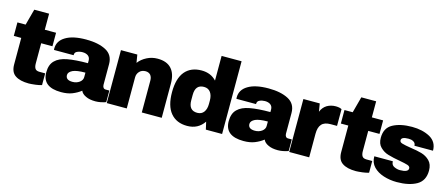

<svg xmlns="http://www.w3.org/2000/svg" viewBox="-48 -1281 4302 1849"><g transform="rotate(15 2103.0 -356.5)"><path d="M276.9 -527.8H389.2V-393.1H276.9V-191.9Q276.9 -157.7 289.1 -140.1Q300.8 -123 333 -123H389.2V-5.9Q359.9 2.9 327.1 6.8Q281.2 12.2 261.2 12.2Q173.3 12.2 126 -20Q78.1 -51.3 78.1 -128.9V-393.1H3.9V-527.8H85.9L128.9 -688H276.9Z M687.5 -540Q809.1 -540 884.8 -500Q960.4 -460 960.4 -368.2V-162.1Q960.4 -145.5 968.8 -133.8Q976.6 -123 992.7 -123H1028.8V-7.8Q1027.3 -7.3 1013.7 -2Q1001 2.4 977.5 6.8Q949.7 12.2 924.8 12.2Q866.2 12.2 829.6 -5.9Q790 -23.4 777.3 -54.2Q741.2 -25.4 692.4 -5.9Q647 12.2 582.5 12.2Q396.5 12.2 396.5 -136.2Q396.5 -213.4 438.5 -253.9Q479 -294.4 557.6 -309.1Q637.7 -324.2 761.7 -324.2V-350.1Q761.7 -380.4 740.7 -397Q719.2 -413.1 684.6 -413.1Q656.2 -413.1 631.3 -401.9Q608.4 -391.6 608.4 -367.2V-362.8H412.6Q411.6 -365.7 411.6 -377Q411.6 -453.1 483.4 -496.1Q554.7 -540 687.5 -540ZM761.7 -230Q676.3 -230 636.7 -211.9Q595.7 -191.9 595.7 -162.1Q595.7 -111.8 663.6 -111.8Q702.6 -111.8 732.4 -132.8Q761.7 -154.8 761.7 -185.1Z M1400.4 -540Q1492.2 -540 1538.1 -488.8Q1584 -438 1584 -341.8V0H1385.3V-317.9Q1385.3 -351.6 1368.2 -373Q1349.6 -393.1 1318.4 -393.1Q1280.8 -393.1 1258.3 -369.1Q1235.4 -344.7 1235.4 -310.1V0H1036.1V-527.8H1199.2L1212.4 -448.2Q1243.7 -489.7 1294.4 -515.1Q1342.8 -540 1400.4 -540Z M2186 0H2023.9L2006.8 -75.2Q1948.2 12.2 1838.9 12.2Q1732.4 12.2 1673.8 -58.1Q1615.7 -127.9 1615.7 -265.1Q1615.7 -401.4 1673.8 -471.2Q1732.4 -540 1838.9 -540Q1930.2 -540 1986.8 -479V-725.1H2186ZM1900.9 -393.1Q1814.9 -393.1 1814.9 -290V-236.8Q1814.9 -134.8 1900.9 -134.8Q1944.3 -134.8 1966.8 -166Q1988.8 -196.3 1988.8 -247.1V-279.8Q1988.8 -331.5 1966.8 -361.8Q1944.3 -393.1 1900.9 -393.1Z M2506.3 -540Q2627.9 -540 2703.6 -500Q2779.3 -460 2779.3 -368.2V-162.1Q2779.3 -145.5 2787.6 -133.8Q2795.4 -123 2811.5 -123H2847.7V-7.8Q2846.2 -7.3 2832.5 -2Q2819.8 2.4 2796.4 6.8Q2768.6 12.2 2743.7 12.2Q2685.1 12.2 2648.4 -5.9Q2608.9 -23.4 2596.2 -54.2Q2560.1 -25.4 2511.2 -5.9Q2465.8 12.2 2401.4 12.2Q2215.3 12.2 2215.3 -136.2Q2215.3 -213.4 2257.3 -253.9Q2297.9 -294.4 2376.5 -309.1Q2456.5 -324.2 2580.6 -324.2V-350.1Q2580.6 -380.4 2559.6 -397Q2538.1 -413.1 2503.4 -413.1Q2475.1 -413.1 2450.2 -401.9Q2427.2 -391.6 2427.2 -367.2V-362.8H2231.4Q2230.5 -365.7 2230.5 -377Q2230.5 -453.1 2302.2 -496.1Q2373.5 -540 2506.3 -540ZM2580.6 -230Q2495.1 -230 2455.6 -211.9Q2414.6 -191.9 2414.6 -162.1Q2414.6 -111.8 2482.4 -111.8Q2521.5 -111.8 2551.3 -132.8Q2580.6 -154.8 2580.6 -185.1Z M3176.3 -541Q3196.8 -541 3217.3 -536.1Q3234.9 -530.3 3234.9 -528.8V-361.8H3170.9Q3109.4 -361.8 3082 -330.1Q3054.2 -299.3 3054.2 -234.9V0H2855V-527.8H3018.1L3031.2 -448.2Q3049.3 -494.1 3087.9 -518.1Q3127 -541 3176.3 -541Z M3537.6 -527.8H3649.9V-393.1H3537.6V-191.9Q3537.6 -157.7 3549.8 -140.1Q3561.5 -123 3593.8 -123H3649.9V-5.9Q3620.6 2.9 3587.9 6.8Q3542 12.2 3522 12.2Q3434.1 12.2 3386.7 -20Q3338.9 -51.3 3338.9 -128.9V-393.1H3264.6V-527.8H3346.7L3389.6 -688H3537.6Z M3936.5 -540Q4041.5 -540 4116.2 -499Q4189.5 -457 4189.5 -370.1H4004.4Q4004.4 -399.4 3978.5 -411.1Q3960.9 -420.9 3933.1 -420.9Q3861.3 -420.9 3861.3 -387.2Q3861.3 -367.2 3886.2 -359.9Q3919.9 -350.1 3968.3 -342.8Q4043.5 -332 4085.4 -319.8Q4133.3 -306.2 4167.5 -272Q4202.1 -237.3 4202.1 -174.8Q4202.1 -74.2 4127.4 -30.8Q4051.8 12.2 3929.2 12.2Q3859.9 12.2 3797.4 -7.8Q3734.9 -27.8 3696.3 -67.9Q3657.2 -108.4 3657.2 -171.9H3842.3V-168Q3843.8 -133.8 3871.1 -121.1Q3900.4 -106.9 3929.2 -106.9Q4012.2 -106.9 4012.2 -146Q4012.2 -166 3986.3 -174.8Q3961.4 -183.1 3901.4 -193.8Q3839.8 -204.1 3785.2 -220.2Q3740.2 -232.9 3705.1 -268.1Q3671.4 -300.3 3671.4 -360.8Q3671.4 -458.5 3745.1 -499Q3819.8 -540 3936.5 -540Z"/></g></svg>

Font: Archivo-RBTV
Style: Regular
Weight: 500
Designer: Hector Gatti
Foundry: Hector Gatti
Version: ""